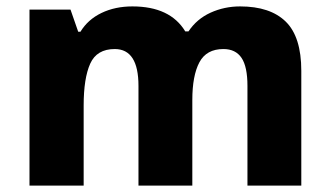

<svg xmlns="http://www.w3.org/2000/svg" viewBox="-20 -579 1030 599"><path d="M729 -559Q823 -559 871.5 -511.5Q920 -464 920 -358V0H752V-311Q752 -371 733.5 -398.5Q715 -426 677 -426Q624 -426 602 -384.5Q580 -343 580 -267V0H412V-311Q412 -426 338 -426Q282 -426 261.5 -380.5Q241 -335 241 -250V0H72V-549H200L224 -480H231Q254 -518 296.5 -538.5Q339 -559 393 -559Q511 -559 558 -481H568Q594 -520 637 -539.5Q680 -559 729 -559Z"/></svg>

Font: Noto Sans Malayalam ExtraBold
Style: Regular
Weight: 800
Designer: Jelle Bosma - Monotype Design Team
Foundry: Monotype Imaging Inc.
Version: Version 2.104; ttfautohint (v1.8.4.7-5d5b)